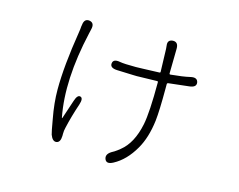

<svg xmlns="http://www.w3.org/2000/svg" viewBox="-94 -733 1188 954"><g transform="rotate(15 500.0 -255.5)"><path d="M557 71Q524 89 514 66Q504 42 533 24L547 16Q561 7 574 -4Q632 -50 653 -152Q666 -216 666 -371Q666 -376 661 -376L576 -374Q557 -373 538 -374L454 -377Q417 -379 420 -403Q423 -427 459 -420Q480 -416 541 -416Q559 -416 577 -417L661 -420Q666 -420 666 -425L663 -525Q663 -542 661 -559Q657 -588 685 -590Q714 -591 713 -555L711 -429Q711 -424 716 -424Q780 -430 814 -438Q850 -447 855 -421Q859 -396 823 -392L717 -380Q711 -379 711 -373V-351Q711 -237 705 -184Q694 -94 659 -34Q617 39 557 71ZM256 46Q236 49 224 17Q220 5 209 -59Q194 -138 194 -208Q194 -329 223 -509Q226 -526 227 -543L228 -547Q231 -583 259 -579Q287 -574 278 -539Q277 -534 273 -517Q215 -263 251 -78Q252 -73 254 -78L286 -174Q297 -208 313 -203Q329 -198 318 -164Q295 -96 281 -34Q277 -18 277 -2V9Q276 43 256 46Z"/></g></svg>

Font: Resource Han Rounded CN Light
Style: Regular
Weight: 300
Designer: Cyano Hao (round all glyphs); Ryoko NISHIZUKA 西塚涼子 (kana, bopomofo & ideographs); Paul D. Hunt (Latin, Greek & Cyrillic)
Foundry: Cyano Hao
Version: 0.990